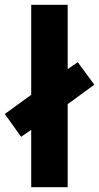

<svg xmlns="http://www.w3.org/2000/svg" viewBox="-43 -780 413 800"><path d="M87 0H239V-346L350 -427L281 -521L239 -492V-760H87V-385L-23 -305L45 -210L87 -239Z"/></svg>

Font: Noto Sans Thai Looped Condensed ExtraBold
Style: Regular
Weight: 800
Width: 3
Designer: Sasikarn Vongin, Ben Mitchell
Foundry: The Fontpad Ltd
Version: Version 1.001